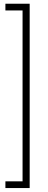

<svg xmlns="http://www.w3.org/2000/svg" viewBox="-20 -832 252 1005"><path d="M8.3 -777.3V-812.5H135.3V152.3H8.3V117.2H98.1V-777.3Z"/></svg>

Font: Roboto Condensed ExtraLight
Style: Regular
Weight: 250
Designer: Christian Robertson
Foundry: Google
Version: Version 3.008; 2023